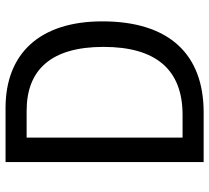

<svg xmlns="http://www.w3.org/2000/svg" viewBox="-51 -703 754 692"><g transform="rotate(-90 326.0 -357.0)"><path d="M595 -365C595 -593 477 -714 283 -714H88V0H267C476 0 595 -124 595 -365ZM503 -361C503 -173 422 -76 258 -76H176V-638H273C421 -638 503 -549 503 -361Z"/></g></svg>

Font: Noto Sans Georgian SemiCondensed
Style: Regular
Weight: 400
Width: 4
Designer: Monotype Design Team, Akaki Razmadze
Foundry: Google LLC
Version: Version 2.005